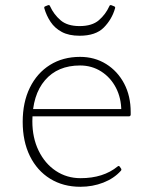

<svg xmlns="http://www.w3.org/2000/svg" viewBox="-20 -710 575 736"><path d="M288 6Q222 6 172 -25Q122 -56 94.5 -112Q67 -168 67 -243Q67 -318 94.5 -374Q122 -430 171.5 -461Q221 -492 287 -492Q343 -492 387 -464.5Q431 -437 456 -389.5Q481 -342 481 -280Q481 -277 481 -274.5Q481 -272 481 -270Q480 -264 474 -264H89V-292H458L443 -273Q444 -275 444.5 -278Q445 -281 445 -284Q445 -334 424.5 -373.5Q404 -413 368 -436Q332 -459 287 -459Q201 -459 152.5 -402.5Q104 -346 104 -245Q104 -182 128 -132.5Q152 -83 194 -55Q236 -27 289 -27Q376 -27 431 -72Q436 -76 439 -71L444 -64Q447 -59 443 -55Q417 -26 376 -10Q335 6 288 6ZM285 -573Q244 -573 217 -587.5Q190 -602 174 -626Q158 -650 150 -678Q148 -684 154 -686L164 -690Q170 -692 172 -686Q186 -655 212 -632.5Q238 -610 285 -610Q333 -610 359 -632.5Q385 -655 399 -686Q401 -692 407 -690L417 -686Q423 -684 421 -678Q409 -636 378 -604.5Q347 -573 285 -573Z"/></svg>

Font: Hahmlet Thin
Style: Regular
Weight: 250
Version: Version 1.002